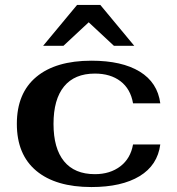

<svg xmlns="http://www.w3.org/2000/svg" viewBox="-20 -745 716 775"><path d="M48 -245Q48 -369 126.5 -434.5Q205 -500 349 -500Q472 -500 544 -456Q616 -412 627 -328H517Q507 -386 466.5 -417Q426 -448 363 -448Q281 -448 238.5 -396Q196 -344 196 -245Q196 -146 238.5 -94Q281 -42 363 -42Q424 -42 465.5 -73.5Q507 -105 517 -162H627Q616 -78 543.5 -34Q471 10 349 10Q205 10 126.5 -55.5Q48 -121 48 -245ZM291 -725H385L522 -560H440L338 -655L236 -560H154Z"/></svg>

Font: Fahkwang
Style: Bold
Weight: 700
Designer: Suppakit Chalermlarp | Katatrad Co.,Ltd.
Foundry: Cadson Demak Co.,Ltd.
Version: Version 1.000; ttfautohint (v1.6)